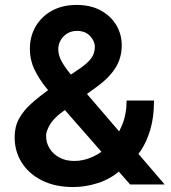

<svg xmlns="http://www.w3.org/2000/svg" viewBox="-20 -756 699 787"><path d="M280.3 10.7Q206.1 10.7 152.1 -16.4Q98.1 -43.5 69.1 -89.6Q40 -135.7 40 -193.4Q40 -236.8 58.1 -269.8Q76.2 -302.7 108.2 -331.3Q140.1 -359.9 181.2 -389.6L311.5 -478Q339.4 -497.6 354 -517.3Q368.7 -537.1 368.7 -564.5Q368.7 -587.4 349.1 -608.4Q329.6 -629.4 295.4 -629.4Q272.9 -629.4 255.6 -618.7Q238.3 -607.9 228.5 -590.8Q218.8 -573.7 218.8 -554.2Q218.8 -530.3 231.9 -505.9Q245.1 -481.4 266.6 -455.3Q288.1 -429.2 312.5 -398.9L654.8 0H513.2L229.5 -323.7Q198.2 -360.4 168.9 -396.5Q139.6 -432.6 121.1 -471.4Q102.5 -510.3 102.5 -555.7Q102.5 -607.4 126.5 -648.2Q150.4 -689 193.4 -712.4Q236.3 -735.8 293.9 -735.8Q351.6 -735.8 393.1 -713.1Q434.6 -690.4 456.8 -652.8Q479 -615.2 479 -569.8Q479 -518.6 453.4 -478Q427.7 -437.5 382.3 -404.3L234.9 -296.9Q199.7 -271 184.3 -244.6Q168.9 -218.3 168.9 -199.2Q168.9 -170.9 183.3 -147.5Q197.8 -124 223.9 -110.1Q250 -96.2 284.7 -96.2Q323.7 -96.2 361.8 -114Q399.9 -131.8 430.7 -164.6Q461.4 -197.3 480.2 -242.7Q499 -288.1 499 -343.8H611.3Q611.3 -275.4 595.9 -224.1Q580.6 -172.9 556.4 -137.5Q532.2 -102.1 504.9 -80.6Q496.1 -74.2 487.8 -68.4Q479.5 -62.5 471.2 -56.2Q432.1 -22 381.1 -5.6Q330.1 10.7 280.3 10.7Z"/></svg>

Font: V-Inter
Style: SemiBold-600
Weight: 600
Designer: Rasmus Andersson
Foundry: rsms
Version: Version 4.000;git-4146feb